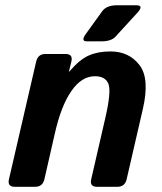

<svg xmlns="http://www.w3.org/2000/svg" viewBox="-20 -721 626 741"><path d="M314.9 -561.5Q290.5 -561.5 311.5 -590.3L374.5 -677.7Q391.1 -700.7 431.6 -700.7H505.9Q536.6 -700.7 510.3 -671.9L425.8 -579.6Q409.2 -561.5 372.1 -561.5ZM37.1 0Q7.8 0 14.6 -29.3L119.6 -483.4Q126.5 -512.7 155.3 -512.7H232.4Q262.7 -512.7 255.4 -483.4L246.1 -445.3H248Q287.1 -491.2 322.5 -506.8Q357.9 -522.5 406.7 -522.5Q477.5 -522.5 518.1 -470.2Q558.6 -418 531.2 -299.8L468.8 -29.3Q461.9 0 432.6 0H354.5Q325.2 0 332 -29.3L386.2 -264.6Q410.2 -368.2 398.4 -397.5Q386.7 -426.8 346.2 -426.8Q294.9 -426.8 255.4 -369.6Q215.8 -312.5 191.9 -207L151.4 -29.3Q144.5 0 115.2 0Z"/></svg>

Font: Istok
Style: Bold Italic
Weight: 700
Italic angle: -13°
Designer: Andrey V. Panov
Foundry: Andrey V. Panov
Version: Version 1.0.3